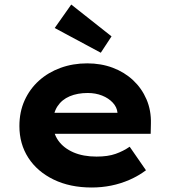

<svg xmlns="http://www.w3.org/2000/svg" viewBox="-20 -824 764 854"><path d="M387.9 10Q291 10 218.4 -25.4Q145.8 -60.7 106 -122.2Q66.3 -183.6 66.3 -263.3Q66.3 -326.2 89.3 -377.2Q112.3 -428.2 153.3 -465.2Q194.4 -502.2 249.4 -522.2Q304.4 -542.2 368 -542.2Q429.6 -542.2 481.7 -522.6Q533.7 -503 572.2 -467Q610.6 -431 631.7 -381.9Q652.8 -332.8 651.2 -274L650.2 -228.8H170.9L147.9 -322.3H519.8L502.6 -301.9V-322.4Q500.3 -347.4 481.7 -367.3Q463.2 -387.3 434.1 -398.9Q405 -410.4 370.3 -410.4Q324.6 -410.4 289.9 -395.7Q255.2 -381 235.5 -351Q215.9 -321 215.9 -275.5Q215.9 -231.4 239.6 -198.3Q263.3 -165.2 306.7 -146.3Q350.1 -127.5 409.4 -127.5Q460.2 -127.5 494.6 -139.8Q529 -152 556.8 -171.4L629.3 -66.6Q595.9 -41.7 556.3 -24.3Q516.7 -7 474.5 1.5Q432.3 10 387.9 10ZM428.3 -589.4 223.3 -699.4 296.9 -803.8 476.1 -662.2Z"/></svg>

Font: Lexend Exa
Style: Regular
Weight: 400
Designer: Bonnie Shaver-Troup, Thomas Jockin
Foundry: Lexend
Version: Version 1.007